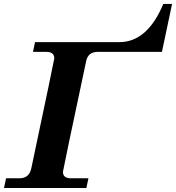

<svg xmlns="http://www.w3.org/2000/svg" viewBox="-26 -944 884 964"><path d="M407.7 0H-5.9L4.4 -48.8H71.3Q120.1 -48.8 130.9 -97.7Q246.6 -644 246.6 -650.9Q246.6 -683.6 206.5 -683.6H139.6L149.9 -732.4H572.8Q713.9 -732.4 793.9 -924.3H837.9L787.1 -683.6H465.3Q416.5 -683.6 406.7 -637.7Q290 -88.4 290 -81.5Q290 -48.8 330.1 -48.8H418Z"/></svg>

Font: Munson
Style: Bold Italic
Weight: 700
Italic angle: -12°
Designer: Paul James MIller
Foundry: High-Logic / Made with FontCreator
Version: Version 2.10;May 5, 2019;FontCreator 11.5.0.2430 64-bit